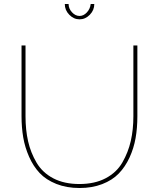

<svg xmlns="http://www.w3.org/2000/svg" viewBox="-20 -938 796 963"><path d="M435 -918H453Q453 -887 430.5 -864Q408 -841 379 -841Q350 -841 327.5 -864Q305 -887 305 -918H324Q324 -895 341 -876.5Q358 -858 379 -858Q399 -858 415.5 -875.5Q432 -893 435 -918ZM379 5Q314 5 262.5 -15.5Q211 -36 179 -70Q147 -104 126 -151.5Q105 -199 96.5 -249Q88 -299 88 -355V-710H108V-355Q108 -286 121 -229Q134 -172 163.5 -122Q193 -72 247.5 -43.5Q302 -15 378 -15Q455 -15 510 -44Q565 -73 594 -123.5Q623 -174 636 -231Q649 -288 649 -355V-710H669V-355Q669 -296 660 -245Q651 -194 629.5 -147.5Q608 -101 575.5 -67.5Q543 -34 492.5 -14.5Q442 5 379 5Z"/></svg>

Font: Raleway-v4020 Thin
Style: Regular
Weight: 250
Designer: Matt McInerney, Pablo Impallari, Rodrigo Fuenzalida
Foundry: Matt McInerney, Pablo Impallari, Rodrigo Fuenzalida
Version: Version 4.020;PS 004.020;hotconv 1.0.88;makeotf.lib2.5.64775